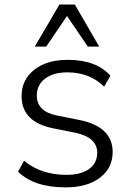

<svg xmlns="http://www.w3.org/2000/svg" viewBox="-20 -809 568 838"><path d="M266.6 8.8Q128.9 8.8 58.6 -59.6L85 -107.4Q159.2 -45.9 269.5 -45.9Q333 -45.9 368.7 -71.3Q404.3 -96.7 404.3 -142.6Q404.3 -209 309.6 -229.5L211.9 -249Q74.2 -276.4 74.2 -389.6Q74.2 -460.9 129.4 -504.4Q184.6 -547.9 275.4 -547.9Q400.4 -547.9 461.9 -478.5L434.6 -430.7Q371.1 -493.2 274.4 -493.2Q212.9 -493.2 176.8 -465.8Q140.6 -438.5 140.6 -391.6Q140.6 -322.3 229.5 -304.7L327.1 -285.2Q471.7 -255.9 471.7 -145.5Q471.7 -75.2 416 -33.2Q360.4 8.8 266.6 8.8ZM131.8 -605.5 239.3 -789.1H306.6L413.1 -605.5H363.3L272.5 -739.3L181.6 -605.5Z"/></svg>

Font: Min Sans Light
Style: Regular
Weight: 300
Designer: Jinseong-Kim, NotoSansCJK, Nunito
Foundry: Jinseong-Kim
Version: Version 1.400;Glyphs 3.1.2 (3151)